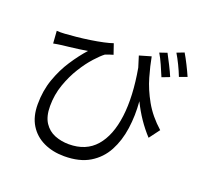

<svg xmlns="http://www.w3.org/2000/svg" viewBox="-147 -989 1294 1225"><g transform="rotate(20 500.0 -376.5)"><path d="M407 66Q329 66 267.5 37Q206 8 171 -48.5Q136 -105 136 -188Q136 -281 164 -360Q192 -439 234.5 -503.5Q277 -568 321 -617Q296 -613 263.5 -608.5Q231 -604 200.5 -600.5Q170 -597 152 -595Q138 -593 124.5 -591Q111 -589 96 -586L90 -670Q114 -668 144 -670Q177 -672 221.5 -676.5Q266 -681 312.5 -688Q359 -695 398 -703.5Q437 -712 459 -720L483 -650Q473 -647 457 -642Q441 -637 430 -632Q406 -614 370 -574.5Q334 -535 298.5 -478Q263 -421 238.5 -351.5Q214 -282 214 -205Q214 -134 241.5 -92.5Q269 -51 313.5 -33.5Q358 -16 409 -16Q525 -16 591 -91.5Q657 -167 674.5 -304.5Q692 -442 659 -627L636 -701L715 -724Q726 -664 747 -590.5Q768 -517 810.5 -441.5Q853 -366 927 -300L874 -229Q794 -315 739 -428Q747 -333 734.5 -244.5Q722 -156 684.5 -86Q647 -16 579 25Q511 66 407 66ZM819 -620Q805 -654 787 -694.5Q769 -735 752 -763L802 -780Q817 -752 837.5 -711.5Q858 -671 871 -640ZM923 -660Q910 -694 891 -733Q872 -772 855 -800L904 -819Q921 -791 941 -751Q961 -711 975 -679Z"/></g></svg>

Font: Chocolate Classical Sans
Style: Regular
Weight: 400
Designer: 田海東、宇文滿月
Foundry: Moonlit Owen
Version: Version 1.001